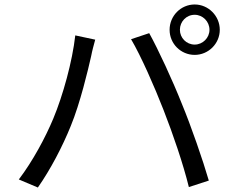

<svg xmlns="http://www.w3.org/2000/svg" viewBox="-20 -830 1040 857"><path d="M783 -697C783 -734 812 -764 849 -764C885 -764 915 -734 915 -697C915 -661 885 -631 849 -631C812 -631 783 -661 783 -697ZM737 -697C737 -635 787 -585 849 -585C910 -585 961 -635 961 -697C961 -759 910 -810 849 -810C787 -810 737 -759 737 -697ZM218 -301C183 -217 127 -112 64 -29L149 7C205 -73 259 -176 296 -268C338 -370 373 -518 387 -580C391 -602 399 -631 405 -653L316 -672C303 -556 261 -404 218 -301ZM710 -339C752 -232 798 -97 823 5L912 -24C886 -114 833 -267 792 -366C750 -472 686 -610 646 -682L565 -655C609 -581 670 -442 710 -339Z"/></svg>

Font: Source Han Sans KR
Style: Regular
Weight: 400
Designer: Ryoko NISHIZUKA 西塚涼子 (kana, bopomofo & ideographs); Paul D. Hunt (Latin, Greek & Cyrillic); Sandoll Communications 산돌커뮤니
Foundry: Adobe
Version: Version 2.004;hotconv 1.0.118;makeotfexe 2.5.65603